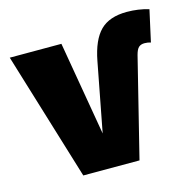

<svg xmlns="http://www.w3.org/2000/svg" viewBox="-106 -681 774 772"><g transform="rotate(-15 281.5 -295.0)"><path d="M382 0H148L-15 -534H200L267 -143L322 -430Q338 -514 376 -552Q414 -590 487 -590Q534 -590 578 -577L549 -446Q537 -450 523 -450Q508 -450 499 -442Q490 -434 484 -411Z"/></g></svg>

Font: FiraGO Heavy
Style: Regular
Weight: 900
Designer: bBox Type
Foundry: bBox Type GmbH
Version: Version 1.001